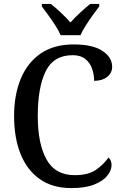

<svg xmlns="http://www.w3.org/2000/svg" viewBox="-20 -951 626 981"><path d="M345 10Q248 10 183 -36Q118 -82 85 -164.5Q52 -247 52 -358Q52 -467 86.5 -549.5Q121 -632 188.5 -678Q256 -724 356 -724Q454 -724 503.5 -691Q553 -658 553 -610Q553 -578 527.5 -558Q502 -538 461 -538Q461 -570 450.5 -600Q440 -630 416 -649.5Q392 -669 351 -669Q254 -669 213.5 -587Q173 -505 173 -358Q173 -217 217.5 -136.5Q262 -56 362 -56Q431 -56 470.5 -83.5Q510 -111 534 -146Q550 -134 550 -107Q550 -82 529.5 -55Q509 -28 463.5 -9Q418 10 345 10ZM290 -771Q280 -794 263 -820.5Q246 -847 227 -873Q208 -899 194 -918V-931H240Q264 -912 291.5 -886Q319 -860 340 -836Q361 -860 389 -886Q417 -912 441 -931H487V-918Q472 -899 453.5 -873Q435 -847 418 -820.5Q401 -794 391 -771Z"/></svg>

Font: Noto Serif Khmer SemiCondensed Medium
Style: Regular
Weight: 500
Width: 4
Designer: Danh Hong and the Monotype Design Team
Foundry: Monotype Imaging Inc.
Version: Version 2.004; ttfautohint (v1.8.4.7-5d5b)